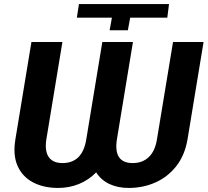

<svg xmlns="http://www.w3.org/2000/svg" viewBox="-20 -923 1030 953"><path d="M487.9 -714.5H639.9L560.4 -232.2Q541.5 -113.6 638.8 -113.6Q687.5 -113.6 718.8 -143.6Q750 -173.7 759.2 -232.2L838.8 -714.5H990.4L910.9 -232.2Q897.7 -153.4 855.8 -99.4Q813.9 -45.5 752.3 -17.8Q690.7 9.9 618.6 9.9Q564.6 9.9 522.9 -9.8Q481.2 -29.5 457.4 -67.5Q420.5 -29.5 372 -9.8Q323.5 9.9 269.5 9.9Q196.7 9.9 144 -17.8Q91.3 -45.5 67.3 -99.4Q43.3 -153.4 56.5 -232.2L136 -714.5H289.8L210.2 -232.2Q201 -174.4 221.6 -144Q242.2 -113.6 290.1 -113.6Q389.6 -113.6 408.4 -232.2ZM535.5 -835.2H361.5L371.8 -902.7H818.9L810.4 -835.2H626.1L614.7 -772.7H524.1Z"/></svg>

Font: Inter UI
Style: Bold Italic
Weight: 700
Italic angle: 9.39999°
Designer: Rasmus Andersson
Foundry: rsms
Version: 3.2;8d6f07862